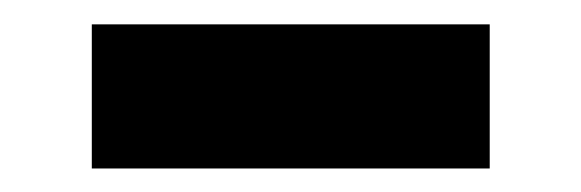

<svg xmlns="http://www.w3.org/2000/svg" viewBox="-20 -379 484 160"><path d="M388.1 -358.7H56.5V-238.6H388.1Z"/></svg>

Font: RED Number
Style: Bold
Weight: 700
Designer: RED UED
Foundry: rsms
Version: Version 1.003;FEAKit 1.0